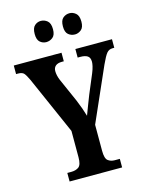

<svg xmlns="http://www.w3.org/2000/svg" viewBox="-134 -1001 841 1084"><g transform="rotate(-15 287.0 -459.0)"><path d="M135 0V-50H158Q185 -50 202 -62.5Q219 -75 219 -119V-273L70 -611Q56 -641 46 -652.5Q36 -664 11 -664H0V-714H279V-664H268Q243 -664 230.5 -653Q218 -642 218 -623Q218 -598 230 -569L291 -431Q303 -402 311 -379.5Q319 -357 326 -333Q334 -356 345.5 -384.5Q357 -413 369 -445L416 -557Q425 -579 428.5 -595Q432 -611 432 -620Q432 -645 417.5 -654.5Q403 -664 376 -664H360V-714H574V-664H564Q543 -664 530 -648.5Q517 -633 496 -587L357 -272V-120Q357 -75 373 -62.5Q389 -50 412 -50H442V0ZM380 -794Q358 -794 341.5 -807.5Q325 -821 325 -855Q325 -890 341.5 -904Q358 -918 380 -918Q399 -918 416 -904Q433 -890 433 -855Q433 -821 416 -807.5Q399 -794 380 -794ZM212 -794Q192 -794 176 -807.5Q160 -821 160 -855Q160 -890 176 -904Q192 -918 212 -918Q233 -918 250 -904Q267 -890 267 -855Q267 -821 250 -807.5Q233 -794 212 -794Z"/></g></svg>

Font: Noto Serif Hebrew ExtraCondensed
Style: Bold
Weight: 700
Width: 2
Designer: Monotype Design Team
Foundry: Monotype Imaging Inc.
Version: Version 2.004; ttfautohint (v1.8.4.7-5d5b)